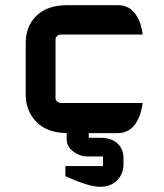

<svg xmlns="http://www.w3.org/2000/svg" viewBox="-20 -513 633 740"><path d="M322 18H366Q409 18 432.5 39.5Q456 61 456 97V119Q456 157 431.5 182Q407 207 366 207Q324 207 241 170L232 166V127H377Q377 127 377 125V91Q377 90 376 90H316Q288 90 262.5 71Q237 52 237 23V0H232Q158 -3 118.5 -45Q79 -87 79 -150V-346Q79 -412 120.5 -452.5Q162 -493 239 -493H434Q473 -493 496 -466Q519 -439 527 -398L530 -380H218Q207 -380 200.5 -374.5Q194 -369 194 -361V-135Q194 -127 200.5 -121.5Q207 -116 218 -116H530L527 -99Q524 -83 519 -69Q514 -55 503.5 -38Q493 -21 475 -10.5Q457 0 434 0H322Z"/></svg>

Font: FifthLeg
Style: Bold
Weight: 700
Designer: Jakub Steiner
Version: Version 1.0